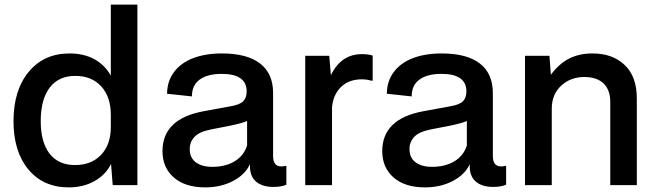

<svg xmlns="http://www.w3.org/2000/svg" viewBox="-20 -810 2874 840"><path d="M39.1 -279.8Q39.1 -415.5 105.7 -495.8Q172.4 -576.2 284.2 -576.2Q346.2 -576.2 392.3 -551.3Q438.5 -526.4 464.8 -479V-790H581.1V0H473.1L465.8 -92.8Q441.9 -44.4 392.8 -17.3Q343.8 9.8 280.8 9.8Q169.4 9.8 104.2 -68.6Q39.1 -147 39.1 -279.8ZM158.2 -279.8Q158.2 -187.5 197 -137.7Q235.8 -87.9 308.1 -87.9Q379.9 -87.9 422.4 -132.8Q464.8 -177.7 464.8 -253.9V-308.1Q464.8 -386.2 422.9 -432.1Q380.9 -478 309.1 -478Q236.3 -478 197.3 -426.5Q158.2 -375 158.2 -279.8Z M877.9 9.8Q790 9.8 740.5 -33.4Q690.9 -76.7 690.9 -148.9Q690.9 -290 870.1 -323.2L989.7 -345.2Q1029.8 -352.1 1044.4 -367.4Q1059.1 -382.8 1059.1 -410.2Q1059.1 -486.8 949.7 -486.8Q888.2 -486.8 853.8 -461.9Q819.3 -437 819.8 -388.2L710.9 -399.9Q711.4 -455.1 741.5 -495.1Q771.5 -535.2 825.2 -555.7Q878.9 -576.2 950.7 -576.2Q1061 -576.2 1117.9 -532.2Q1174.8 -488.3 1174.8 -402.8V-127.9Q1174.8 -82 1210 -82Q1223.1 -82 1227.1 -84H1232.9V-2Q1211.4 7.8 1175.8 7.8Q1129.9 7.8 1102.8 -13.4Q1075.7 -34.7 1073.7 -76.2V-91.8Q1052.2 -45.4 998.8 -17.8Q945.3 9.8 877.9 9.8ZM908.7 -80.1Q966.8 -80.1 1007.1 -104.7Q1047.4 -129.4 1061 -173.8V-280.8Q1045.4 -272.5 985.8 -259.8L904.8 -244.1Q852.1 -233.9 831.1 -211.4Q810.1 -189 810.1 -158.2Q810.1 -119.6 836.7 -99.9Q863.3 -80.1 908.7 -80.1Z M1315.4 0V-565.9H1420.4L1427.7 -481Q1472.2 -573.2 1563.5 -573.2Q1592.3 -573.2 1610.4 -566.9V-457H1603.5Q1586.4 -462.9 1562.5 -462.9Q1507.3 -462.9 1472.9 -430.4Q1438.5 -397.9 1432.6 -341.8V0Z M1839.4 9.8Q1751.5 9.8 1701.9 -33.4Q1652.3 -76.7 1652.3 -148.9Q1652.3 -290 1831.5 -323.2L1951.2 -345.2Q1991.2 -352.1 2005.9 -367.4Q2020.5 -382.8 2020.5 -410.2Q2020.5 -486.8 1911.1 -486.8Q1849.6 -486.8 1815.2 -461.9Q1780.8 -437 1781.2 -388.2L1672.4 -399.9Q1672.9 -455.1 1702.9 -495.1Q1732.9 -535.2 1786.6 -555.7Q1840.3 -576.2 1912.1 -576.2Q2022.5 -576.2 2079.3 -532.2Q2136.2 -488.3 2136.2 -402.8V-127.9Q2136.2 -82 2171.4 -82Q2184.6 -82 2188.5 -84H2194.3V-2Q2172.9 7.8 2137.2 7.8Q2091.3 7.8 2064.2 -13.4Q2037.1 -34.7 2035.2 -76.2V-91.8Q2013.7 -45.4 1960.2 -17.8Q1906.7 9.8 1839.4 9.8ZM1870.1 -80.1Q1928.2 -80.1 1968.5 -104.7Q2008.8 -129.4 2022.5 -173.8V-280.8Q2006.8 -272.5 1947.3 -259.8L1866.2 -244.1Q1813.5 -233.9 1792.5 -211.4Q1771.5 -189 1771.5 -158.2Q1771.5 -119.6 1798.1 -99.9Q1824.7 -80.1 1870.1 -80.1Z M2276.9 0V-565.9H2383.8L2390.1 -482.9Q2425.3 -530.8 2469.5 -553.5Q2513.7 -576.2 2571.8 -576.2Q2660.2 -576.2 2713.1 -525.6Q2766.1 -475.1 2766.1 -378.9V0H2649.9V-365.2Q2649.9 -416 2620.8 -444.6Q2591.8 -473.1 2536.1 -473.1Q2476.6 -473.1 2435.5 -435.5Q2394.5 -397.9 2394 -335.9V0Z"/></svg>

Font: BDO Grotesk Medium
Style: Regular
Weight: 500
Designer: Deni Anggara
Foundry: Lokal Container
Version: Version 2.000